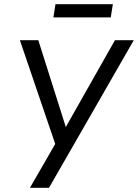

<svg xmlns="http://www.w3.org/2000/svg" viewBox="-20 -897 659 917"><path d="M123 0 255 -229 248 -197 75 -705H163L295 -288H293L529 -705H619L214 0ZM235 -814 245 -877H519L509 -814Z"/></svg>

Font: Nunito Sans 7pt Condensed
Style: Italic
Weight: 400
Width: 3
Italic angle: -9°
Designer: Vernon Adams
Foundry: Vernon Adams
Version: Version 3.101;gftools[0.9.27]